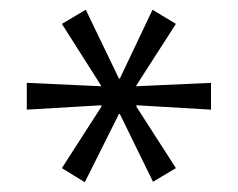

<svg xmlns="http://www.w3.org/2000/svg" viewBox="-20 -734 488 394"><path d="M154 -360 107 -389 188 -515V-518L35 -509V-564L188 -557L187 -559L107 -685L156 -714L224 -573H226L293 -714L341 -685L260 -559L259 -557L413 -564V-509L260 -518V-515L341 -389L294 -361L226 -500H224Z"/></svg>

Font: Nunito Sans 7pt Condensed Light
Style: Regular
Weight: 300
Width: 3
Designer: Vernon Adams
Foundry: Vernon Adams
Version: Version 3.101;gftools[0.9.27]